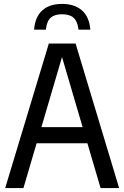

<svg xmlns="http://www.w3.org/2000/svg" viewBox="-20 -963 637 983"><path d="M6.5 0 230 -740H367L590 0H495L427.5 -229.5H167.5L100 0ZM192 -312H403L297.5 -671ZM154.5 -811Q159.5 -876.5 196.5 -909.8Q233.5 -943 298 -943Q362 -943 399.8 -909.5Q437.5 -876 442.5 -811H382Q377 -853.5 357 -871.8Q337 -890 298 -890Q259 -890 239 -871.8Q219 -853.5 215 -811Z"/></svg>

Font: Encode Sans Condensed Medium
Style: Regular
Weight: 500
Width: 3
Designer: Multiple Designers
Foundry: Impallari Type
Version: Version 3.000; ttfautohint (v1.8.3) -l 8 -r 50 -G 200 -x 14 